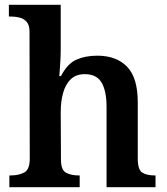

<svg xmlns="http://www.w3.org/2000/svg" viewBox="-20 -780 695 800"><path d="M19 0V-49H24Q57 -49 80.5 -61Q104 -73 104 -119L103 -648Q103 -675 91.5 -688.5Q80 -702 62.5 -706.5Q45 -711 28 -711H17V-760H233V-574Q233 -551 231.5 -525Q230 -499 228.5 -481Q227 -463 227 -463H234Q261 -515 298.5 -531.5Q336 -548 385 -548Q465 -548 509.5 -502Q554 -456 554 -354V-120Q554 -73 572.5 -61Q591 -49 625 -49H628V0H424V-335Q424 -400 403.5 -435.5Q383 -471 333 -471Q297 -471 275 -450Q253 -429 243 -393Q233 -357 233 -313L234 -115Q234 -72 255 -60.5Q276 -49 309 -49H312V0Z"/></svg>

Font: Noto Serif Thai SemiBold
Style: Regular
Weight: 600
Designer: Monotype Design Team
Foundry: Monotype Imaging Inc.
Version: Version 2.001; ttfautohint (v1.8.4.7-5d5b)